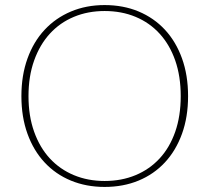

<svg xmlns="http://www.w3.org/2000/svg" viewBox="-20 -731 827 758"><path d="M722.5 -351.5Q722.5 -269 698.5 -202.8Q674.5 -136.5 631 -89.8Q587.5 -43 527 -18Q466.5 7 393 7Q320.5 7 260 -18Q199.5 -43 156 -89.8Q112.5 -136.5 88.5 -202.8Q64.5 -269 64.5 -351.5Q64.5 -433.5 88.5 -500Q112.5 -566.5 156 -613.2Q199.5 -660 260 -685.5Q320.5 -711 393 -711Q466.5 -711 527 -685.8Q587.5 -660.5 631 -613.8Q674.5 -567 698.5 -500.5Q722.5 -434 722.5 -351.5ZM693.5 -351.5Q693.5 -430 671.8 -492.2Q650 -554.5 610.2 -598Q570.5 -641.5 515.2 -664.5Q460 -687.5 393 -687.5Q327 -687.5 271.8 -664.5Q216.5 -641.5 176.8 -598Q137 -554.5 114.8 -492.2Q92.5 -430 92.5 -351.5Q92.5 -273 114.8 -210.8Q137 -148.5 176.8 -105.5Q216.5 -62.5 271.8 -39.5Q327 -16.5 393 -16.5Q460 -16.5 515.2 -39.5Q570.5 -62.5 610.2 -105.5Q650 -148.5 671.8 -210.8Q693.5 -273 693.5 -351.5Z"/></svg>

Font: Lato 2
Style: Regular
Weight: 200
Designer: Lukasz Dziedzic with Adam Twardoch and Botio Nikoltchev
Foundry: tyPoland Lukasz Dziedzic
Version: Version 2.015; 2015-08-06; http://www.latofonts.com/